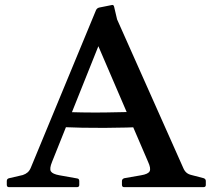

<svg xmlns="http://www.w3.org/2000/svg" viewBox="-20 -772 879 792"><path d="M17 0Q8 0 8 -10V-25Q8 -35 18 -37L74 -50Q86 -54 94 -61Q102 -68 107 -80L376 -730Q380 -739 390 -741L440 -751Q449 -754 451 -743L463 -692L736 -79Q741 -67 749 -60Q757 -53 770 -50L820 -37Q829 -34 829 -25V-9Q829 0 819 0H492Q483 0 483 -10V-25Q483 -34 493 -37L562 -49Q592 -54 597.5 -66Q603 -78 591 -104L358 -646L428 -687L195 -105Q183 -76 190 -65Q197 -54 225 -49L298 -36Q307 -35 307 -25V-9Q307 0 297 0ZM228 -311Q319 -307 410.5 -308Q502 -309 592 -313V-249Q502 -245 410.5 -244.5Q319 -244 228 -248Z"/></svg>

Font: Hahmlet Medium
Style: Regular
Weight: 500
Version: Version 1.002